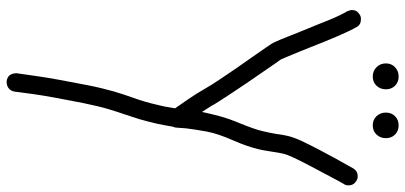

<svg xmlns="http://www.w3.org/2000/svg" viewBox="-338 -384 1208 572"><g transform="rotate(90 266.0 -98.0)"><path d="M518.6 -555.7Q532.2 -547.9 532.2 -532.2Q532.2 -523.4 528.3 -518.6L520.5 -504.9Q512.7 -490.2 501 -468.3Q489.3 -446.3 475.6 -420.4Q461.9 -394.5 450.2 -370.1Q440.4 -349.6 437.5 -336.4Q434.6 -323.2 432.6 -308.6Q430.7 -298.8 429.2 -288.1Q427.7 -277.3 424.3 -263.2Q420.9 -249 415 -231.4Q409.2 -213.9 399.4 -191.4Q377.9 -142.6 372.1 -110.8Q366.2 -79.1 362.3 -47.9L360.4 -21.5Q360.4 -14.6 357.4 -8.8Q355.5 2 353.5 13.2Q351.6 24.4 348.6 38.1Q340.8 71.3 334.5 92.3Q328.1 113.3 321.3 132.8Q313.5 155.3 305.2 182.6Q296.9 210 287.1 257.8Q278.3 301.8 271.5 339.4Q264.6 377 260.7 404.3Q256.8 431.6 254.9 447.3L252.9 462.9Q251 473.6 243.2 480Q235.4 486.3 222.7 486.3Q198.2 483.4 198.2 456.1Q198.2 455.1 200.7 439Q203.1 422.9 207 395Q210.9 367.2 217.8 329.6Q224.6 292 233.4 247.1Q238.3 221.7 243.2 202.1Q248 182.6 252.4 167Q256.8 151.4 261.2 138.7Q265.6 126 269.5 114.3Q276.4 95.7 282.2 76.2Q288.1 56.6 294.9 26.4Q297.9 14.6 299.3 4.4Q300.8 -5.9 302.7 -15.6Q293 -29.3 275.9 -54.2Q258.8 -79.1 243.2 -106.4Q234.4 -122.1 217.8 -147Q201.2 -171.9 183.1 -198.2Q165 -224.6 147.9 -248.5Q130.9 -272.5 121.1 -287.1L113.3 -298.8Q107.4 -306.6 98.1 -329.1Q88.9 -351.6 70.3 -398.4Q62.5 -417 54.7 -436.5Q46.9 -456.1 39.6 -474.1Q32.2 -492.2 25.4 -506.3Q18.6 -520.5 13.7 -528.3Q9.8 -538.1 9.8 -542Q9.8 -557.6 23.4 -565.4Q28.3 -569.3 37.1 -569.3Q53.7 -569.3 60.5 -556.6Q71.3 -538.1 87.9 -499.5Q104.5 -460.9 121.1 -418Q127 -404.3 132.3 -390.1Q137.7 -376 143.1 -363.8Q148.4 -351.6 152.3 -341.8Q156.2 -332 158.2 -329.1L166 -318.4Q175.8 -303.7 192.9 -279.3Q210 -254.9 228.5 -227.5Q247.1 -200.2 263.7 -174.8Q280.3 -149.4 290 -133.8Q294.9 -124 301.3 -114.7Q307.6 -105.5 313.5 -95.7Q318.4 -119.1 325.7 -147Q333 -174.8 348.6 -211.9Q365.2 -252.9 370.6 -275.9Q376 -298.8 378.9 -316.4Q380.9 -333 384.8 -350.6Q388.7 -368.2 400.4 -393.6Q412.1 -418 425.8 -444.3Q439.5 -470.7 451.7 -492.7Q463.9 -514.6 472.2 -529.3Q480.5 -543.9 481.4 -545.9Q489.3 -559.6 504.9 -559.6Q513.7 -559.6 518.6 -555.7ZM208 -681.6Q224.6 -681.6 235.4 -670.9Q246.1 -660.2 246.1 -643.6Q246.1 -627 235.4 -615.7Q224.6 -604.5 208 -604.5Q191.4 -604.5 180.2 -615.7Q168.9 -627 168.9 -643.6Q168.9 -660.2 180.2 -670.9Q191.4 -681.6 208 -681.6ZM353.5 -681.6Q370.1 -681.6 380.9 -670.9Q391.6 -660.2 391.6 -643.6Q391.6 -627 380.9 -615.7Q370.1 -604.5 353.5 -604.5Q336.9 -604.5 326.2 -615.7Q315.4 -627 315.4 -643.6Q315.4 -660.2 326.2 -670.9Q336.9 -681.6 353.5 -681.6Z"/></g></svg>

Font: Coming Soon
Style: Regular
Weight: 400
Designer: Dathan Boardman
Foundry: Open Window
Version: Version 1.000